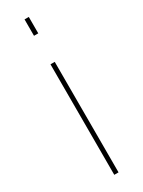

<svg xmlns="http://www.w3.org/2000/svg" viewBox="-197 -755 582 781"><g transform="rotate(-30 94.0 -365.0)"><path d="M84 0V-519H104V0ZM84 -653V-730H104V-653Z"/></g></svg>

Font: Raleway Thin Thin
Style: Regular
Weight: 250
Version: Version 4.026